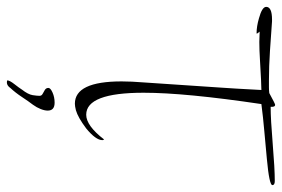

<svg xmlns="http://www.w3.org/2000/svg" viewBox="-154 -455 821 559"><g transform="rotate(90 256.5 -175.5)"><path d="M279 17Q214 17 214 -119Q214 -147 217 -184L232 -407Q233 -424 235 -453.5Q237 -483 239 -526Q230 -526 209 -525Q188 -524 154 -522Q138 -521 124.5 -520.5Q111 -520 99 -520Q91 -520 83.5 -520.5Q76 -521 69 -521Q77 -512 74 -512Q54 -512 30 -519Q-3 -528 -3 -540Q-3 -557 34 -557H39L125 -551Q170 -548 211 -548Q222 -548 231 -548Q240 -548 248 -549Q279 -566 282 -566Q289 -566 288 -553Q324 -553 396 -559Q468 -565 504 -565Q516 -565 516 -558Q516 -549 440 -542Q399 -538 358.5 -534.5Q318 -531 280 -526Q247 -304 247 -183Q247 -16 311 -16Q343 -16 383 -68Q385 -66 385 -63Q385 -44 351 -16Q319 8 298 14Q286 17 279 17ZM211 214Q211 207 222 193Q233 179 238 171Q252 153 254 140Q256 127 256 120Q256 114 250.5 111Q245 108 239 104.5Q233 101 233 94Q233 88 246.5 82Q260 76 276 76Q299 76 299 96Q299 105 294.5 116.5Q290 128 282 139Q272 152 259.5 171Q247 190 233 205Q224 218 211 214Z"/></g></svg>

Font: Shalimar
Style: Regular
Weight: 400
Designer: Robert E. Leuschke
Foundry: Robert E. Leuschke
Version: Version 1.010; ttfautohint (v1.8.3)